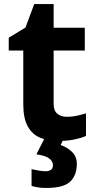

<svg xmlns="http://www.w3.org/2000/svg" viewBox="-20 -682 474 942"><path d="M308.1 -108.9Q332.5 -108.9 355.7 -113.8Q378.9 -118.7 401.9 -126V-15.1Q377.9 -4.4 342.5 2.7Q307.1 9.8 265.1 9.8Q216.3 9.8 177.5 -6.1Q138.7 -22 116.5 -61.3Q94.2 -100.6 94.2 -170.9V-434.1H22.9V-497.1L105 -546.9L147.9 -662.1H243.2V-545.9H396V-434.1H243.2V-170.9Q243.2 -139.6 261 -124.3Q278.8 -108.9 308.1 -108.9ZM356.9 122.1Q356.9 178.2 324.2 209.2Q291.5 240.2 206.1 240.2Q184.1 240.2 166.5 237.3Q148.9 234.4 134.8 230V147.9Q148.9 151.4 169.4 154.8Q189.9 158.2 204.6 158.2Q218.8 158.2 229.2 151.6Q239.7 145 239.7 127.9Q239.7 109.9 221.7 95.7Q203.6 81.5 158.7 75.2L196.8 0H291L277.8 29.8Q308.1 39.6 332.5 62.5Q356.9 85.4 356.9 122.1Z"/></svg>

Font: Open Sans
Style: Bold
Weight: 700
Designer: Monotype Design Team
Foundry: Monotype Imaging Inc.
Version: Version 3.000; ttfautohint (v1.8.4)